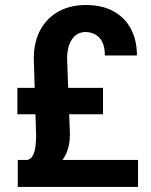

<svg xmlns="http://www.w3.org/2000/svg" viewBox="-20 -740 596 760"><path d="M526.4 0H50.3V-106.9H526.4ZM387.7 -287.6H48.8V-392.1H387.7ZM245.6 -507.3 256.8 -209Q256.8 -161.1 239 -125.7Q221.2 -90.3 178.7 -68.8L89.4 -106.9Q104 -111.3 111.1 -126.5Q118.2 -141.6 120.6 -162.4Q123 -183.1 123 -202.6L113.8 -507.3Q113.8 -574.7 140.1 -622.3Q166.5 -669.9 212.6 -695.1Q258.8 -720.2 319.3 -720.2Q384.3 -720.2 429.4 -695.3Q474.6 -670.4 498.3 -625.5Q522 -580.6 522 -520.5H395Q395 -555.2 384.3 -575.2Q373.5 -595.2 356 -604.2Q338.4 -613.3 317.9 -613.3Q297.4 -613.3 281 -601.3Q264.6 -589.4 255.1 -565.7Q245.6 -542 245.6 -507.3Z"/></svg>

Font: Roboto SemiCondensed SemiBold
Style: Regular
Weight: 600
Width: 4
Designer: Christian Robertson
Foundry: Google
Version: Version 3.009; 2024